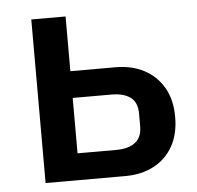

<svg xmlns="http://www.w3.org/2000/svg" viewBox="-43 -564 625 608"><g transform="rotate(-5 269.0 -260.0)"><path d="M78 0V-520H187V-346H330Q382 -346 421 -325.5Q460 -305 482.5 -266.5Q505 -228 505 -173Q505 -118 483 -79.5Q461 -41 422 -20.5Q383 0 331 0ZM187 -85H310Q349 -85 370.5 -101.5Q392 -118 392 -153V-194Q392 -229 370.5 -245Q349 -261 310 -261H187Z"/></g></svg>

Font: IBM Plex Sans Medium
Style: Regular
Weight: 500
Designer: Mike Abbink, Paul van der Laan, Pieter van Rosmalen
Foundry: Bold Monday
Version: Version 3.201